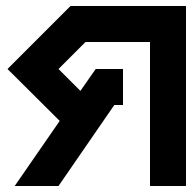

<svg xmlns="http://www.w3.org/2000/svg" viewBox="-20 -500 640 640"><path d="M215 -480H600V120H480V-360H265L175 -270L248 -197L299 -270H390V-150H361L175 120H29L179 -97L5 -270Z"/></svg>

Font: SOV_raksil
Style: Book
Weight: 400
Version: Version 1.00